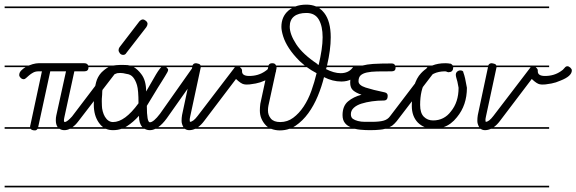

<svg xmlns="http://www.w3.org/2000/svg" viewBox="-20 -570 2489 829"><path d="M385 -280H362V-279Q362 -262 344 -262H301L258 -64Q256 -55 256 -49Q256 -47 258 -43Q265 -43 273.5 -50Q282 -57 291 -67L449 -275Q455 -283 462 -283Q469 -283 475.5 -277.5Q482 -272 482 -266Q482 -258 478 -254L318 -46Q306 -30 293 -21H385V-14H282Q270 -8 258 -8Q246 -8 237 -14H142Q138 -7 131 -7Q117 -7 112 -14H0V-21H110V-23Q110 -28 111 -29L161 -262H146Q133 -262 123 -256.5Q113 -251 105.5 -244.5Q98 -238 92.5 -233Q87 -228 83 -228Q75 -228 69 -234Q63 -240 63 -246Q63 -257 72 -266Q80 -274 90 -280H0V-287H104Q112 -290 121 -293Q136 -297 146 -297H344Q357 -297 361 -287H385ZM197 -262 145 -22V-21H229Q221 -32 221 -51Q221 -62 223 -71L265 -262ZM385 239H0V232H385ZM385 -535H0V-542H385Z M743 -14H651Q639 -8 627 -8Q615 -8 604 -14H505Q488 -8 468 -8Q451 -8 437 -14H385V-21H425Q415 -28 407 -40Q385 -71 385 -118Q385 -181 395 -215Q401 -238 417 -256Q433 -272 448 -280H385V-287H466Q467 -287 469 -287Q493 -291 530 -289Q536 -288 541 -287H743V-280H698L699 -279Q706 -273 706 -268.5Q706 -264 702 -257Q698 -250 692 -240L679 -219Q672 -207 662 -192L614 -113Q614 -42 627 -42Q643 -42 671 -79L810 -276Q816 -284 824 -284Q831 -284 837 -278.5Q843 -273 843 -267Q843 -262 839 -256L700 -59Q681 -33 663 -21H743ZM468 -43Q519 -43 578 -124Q578 -181 571.5 -202.5Q565 -224 554.5 -236.5Q544 -249 526 -251Q511 -255 499 -255Q492 -255 486 -254Q476 -251 455 -240Q421 -221 421 -161Q419 -140 419.5 -132Q420 -124 420 -113.5Q420 -103 423.5 -89.5Q427 -76 433 -66Q447 -43 468 -43ZM526 -342Q521 -333 512 -333Q503 -333 497.5 -340Q492 -347 492 -353.5Q492 -360 496 -366L582 -478Q590 -486 596.5 -486Q603 -486 610 -480Q617 -474 617 -467Q617 -461 612 -453ZM590 -250Q611 -223 611 -175L644 -232Q664 -268 676 -280H558Q575 -270 590 -250ZM743 -535H385V-542H743ZM743 239H385V232H743ZM580 -70Q556 -43 528 -25Q525 -23 521 -21H595L594 -22Q580 -37 580 -70Z M1074 -14H823Q810 -8 797 -8Q786 -8 778 -14H743V-21H772Q764 -35 764 -48Q764 -61 766 -73L810 -280H743V-287H811Q815 -297 826 -297H827Q839 -295 843 -292Q845 -290 846 -287H1074V-280H1016Q1017 -279 1018 -278Q1025 -272 1025 -266V-262Q1025 -242 1056 -242Q1095 -242 1124 -262Q1134 -268 1140 -276Q1146 -284 1152.5 -284Q1159 -284 1165.5 -278Q1172 -272 1172 -266Q1172 -241 1123 -222Q1103 -213 1084 -209.5Q1065 -206 1058 -205.5Q1051 -205 1046 -205H1042Q1038 -205 1034 -206Q1021 -208 999 -229L861 -47Q849 -31 835 -21H1074ZM801 -66Q799 -57 799 -52Q799 -47 800 -44Q814 -44 833 -69L992 -277Q993 -279 994 -280H847ZM1074 -535H743V-542H1074ZM1074 239H743V232H1074Z M1437 -535H1358Q1371 -526 1380 -514Q1408 -478 1408 -409Q1408 -355 1392 -287H1437V-280H1390Q1389 -277 1389 -275Q1388 -274 1388 -273L1386 -272H1387Q1422 -254 1451 -254Q1484 -254 1502 -277Q1507 -285 1515 -285Q1521 -285 1527.5 -279Q1534 -273 1534 -267Q1534 -260 1529 -256Q1502 -218 1454 -218Q1416 -218 1379 -237Q1369 -196 1352 -155Q1335 -114 1311 -81Q1287 -48 1256 -27Q1251 -24 1246 -21H1437V-14H1230Q1211 -7 1188 -7Q1170 -7 1153 -13Q1152 -13 1151 -14H1074V-21H1137Q1131 -25 1126 -31Q1115 -43 1108.5 -58.5Q1102 -74 1102 -93Q1102 -100 1102.5 -107Q1103 -114 1104 -122L1138 -280H1074V-287H1139Q1143 -297 1155 -297Q1165 -297 1169 -292Q1171 -289 1172 -287H1296Q1285 -296 1274 -306Q1245 -335 1227.5 -362Q1210 -389 1202.5 -413.5Q1195 -438 1195 -454Q1195 -498 1225 -524Q1232 -530 1241 -535H1074V-542H1255Q1276 -550 1303 -550Q1326 -550 1345 -542H1437ZM1174 -275 1139 -114Q1137 -104 1137 -93Q1137 -73 1149.5 -58Q1162 -43 1190 -43Q1221 -43 1246 -61.5Q1271 -80 1291 -110Q1311 -140 1324.5 -178Q1338 -216 1347 -254Q1324 -266 1305 -280H1174ZM1356 -290Q1364 -324 1368.5 -354Q1373 -384 1373 -409Q1373 -457 1356.5 -485.5Q1340 -514 1303 -514Q1268 -514 1249.5 -499Q1231 -484 1231 -455Q1231 -422 1259 -379Q1287 -336 1350 -294L1352 -291Q1353 -291 1356 -290ZM1437 239H1074V232H1437Z M1759 -280H1688V-279Q1688 -269 1683.5 -265.5Q1679 -262 1671 -262Q1635 -262 1608.5 -261.5Q1582 -261 1564 -257Q1546 -253 1537 -244.5Q1528 -236 1528 -219Q1528 -202 1558.5 -192Q1589 -182 1642 -171Q1654 -168 1654 -156Q1654 -136 1637 -136Q1611 -136 1586 -132.5Q1561 -129 1540.5 -122.5Q1520 -116 1507.5 -104.5Q1495 -93 1495 -77Q1495 -63 1503.5 -57Q1512 -51 1525.5 -47.5Q1539 -44 1555 -44H1586Q1618 -44 1636 -49Q1654 -54 1664 -68L1824 -278Q1830 -286 1837 -286Q1844 -286 1850.5 -280Q1857 -274 1857 -267Q1857 -260 1853 -256L1693 -47Q1684 -36 1674 -28Q1668 -24 1661 -21H1759V-14H1643Q1633 -11 1620 -10Q1602 -8 1577 -8Q1557 -8 1536 -10Q1524 -11 1512 -14H1437V-21H1494Q1479 -27 1470 -38Q1459 -51 1459 -73Q1459 -112 1482.5 -132Q1506 -152 1541 -161Q1517 -169 1504.5 -180Q1492 -191 1492 -213Q1492 -243 1502 -259Q1511 -272 1527 -280H1437V-287H1545Q1564 -292 1591 -294Q1625 -296 1671 -296Q1683 -296 1686 -287H1759ZM1759 -535H1437V-542H1759ZM1759 239H1437V232H1759Z M2020 -280H1937Q1937 -270 1932.5 -264.5Q1928 -259 1921 -259Q1919 -258 1918 -258Q1915 -258 1912 -259Q1906 -262 1902 -262Q1845 -262 1818 -221Q1794 -181 1794 -117Q1794 -82 1810 -66Q1826 -50 1850 -50Q1874 -50 1893.5 -60Q1913 -70 1927 -89Q1960 -129 1960 -191L1955 -217Q1952 -228 1950 -235Q1948 -242 1948 -248Q1948 -254 1952 -259Q1959 -266 1967 -266Q1981 -266 1981 -256Q1988 -239 1996 -191Q1996 -116 1953 -64Q1928 -32 1895 -21H2020V-14H1860H1854H1847H1758V-21H1814Q1797 -28 1784 -41Q1758 -68 1758 -113Q1758 -212 1798 -254Q1813 -270 1831 -280H1758V-287H1846Q1871 -297 1902 -297H1903Q1915 -297 1924 -295H1926Q1932 -292 1935 -287H2020ZM2020 -535H1758V-542H2020ZM2020 239H1758V232H2020Z M2351 -14H2100Q2087 -8 2074 -8Q2063 -8 2055 -14H2020V-21H2049Q2041 -35 2041 -48Q2041 -61 2043 -73L2087 -280H2020V-287H2088Q2092 -297 2103 -297H2104Q2116 -295 2120 -292Q2122 -290 2123 -287H2351V-280H2293Q2294 -279 2295 -278Q2302 -272 2302 -266V-262Q2302 -242 2333 -242Q2372 -242 2401 -262Q2411 -268 2417 -276Q2423 -284 2429.5 -284Q2436 -284 2442.5 -278Q2449 -272 2449 -266Q2449 -241 2400 -222Q2380 -213 2361 -209.5Q2342 -206 2335 -205.5Q2328 -205 2323 -205H2319Q2315 -205 2311 -206Q2298 -208 2276 -229L2138 -47Q2126 -31 2112 -21H2351ZM2078 -66Q2076 -57 2076 -52Q2076 -47 2077 -44Q2091 -44 2110 -69L2269 -277Q2270 -279 2271 -280H2124ZM2351 -535H2020V-542H2351ZM2351 239H2020V232H2351Z"/></svg>

Font: Gruenewald VA 1. Klasse
Style: Regular
Weight: 400
Designer: Peter Wiegel
Foundry: Peter Wiegel, nach dem Schriftentwurf von Dr. H. Gr¸newald
Version: Version 0.007